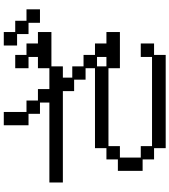

<svg xmlns="http://www.w3.org/2000/svg" viewBox="41 -930 917 1040"><g transform="rotate(-90 500.0 -410.5)"><path d="M94 -231H156V-293H217V-355H650V-406H588V-468H526V-529H31V-602H464V-653H403V-715H341V-849H413V-726H475V-664H537V-602H650V-664H711V-715H650V-787H722V-726H784V-664H846V-591H660V-529H599V-478H660V-417H722V-355H784V-293H846V-220H650V-282H228V-220H166V-107H228V-46H711V-107H784V-35H722V28H217V-35H156V-97H94ZM773 -849H846V-787H907V-726H969V-653H896V-715H835V-777H773ZM711 -293V-344H660V-293Z"/></g></svg>

Font: DotGothic16
Style: Regular
Weight: 400
Designer: Fontworks Inc.
Foundry: Fontworks Inc.
Version: Version 1.100